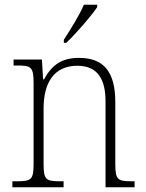

<svg xmlns="http://www.w3.org/2000/svg" viewBox="-20 -786 611 806"><path d="M248 -619V-606H258C300 -646 365 -721 388 -756V-766H332C313 -721 277 -664 248 -619ZM32 0H247V-25H236C173 -25 163 -30 163 -98V-331C163 -432 202 -510 305 -510C392 -510 423 -450 423 -361V0H545V-25H536C474 -25 464 -30 464 -99V-357C464 -484 416 -543 312 -543C244 -543 200 -518 165 -453H161L156 -536H37V-511H53C109 -511 121 -506 121 -438V-99C121 -30 111 -25 48 -25H32Z"/></svg>

Font: Noto Serif Hebrew SemiCondensed ExtraLight
Style: Regular
Weight: 200
Width: 4
Designer: Monotype Design Team
Foundry: Monotype Imaging Inc.
Version: Version 2.004